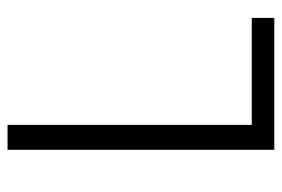

<svg xmlns="http://www.w3.org/2000/svg" viewBox="-138 -602 740 504"><g transform="rotate(-90 232.0 -350.0)"><path d="M90.8 -700.2H156.2V-59.1H437V0H90.8Z"/></g></svg>

Font: Selawik Semilight
Style: Regular
Weight: 300
Designer: Aaron Bell
Foundry: Microsoft Corporation
Version: Version 1.01